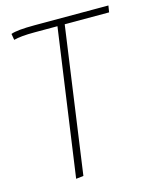

<svg xmlns="http://www.w3.org/2000/svg" viewBox="-109 -595 702 869"><g transform="rotate(-15 241.5 -160.0)"><path d="M483 -520 478 -489H270L174 196L139 200L236 -489H129Q63 -489 31 -480L26 -509Q53 -520 137 -520Z"/></g></svg>

Font: Fira Sans UltraLight
Style: Italic
Weight: 200
Italic angle: -8°
Designer: Carrois Corporate & Edenspiekermann AG
Foundry: Carrois Corporate GbR & Edenspiekermann AG
Version: Version 4.203;PS 004.203;hotconv 1.0.88;makeotf.lib2.5.64775